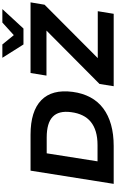

<svg xmlns="http://www.w3.org/2000/svg" viewBox="302 -1286 984 1628"><g transform="rotate(-90 794.0 -472.0)"><path d="M49 0 161 -705H466Q665 -705 758.5 -614Q852 -523 829 -348Q818 -264 783 -198.5Q748 -133 689.5 -89Q631 -45 551 -22.5Q471 0 370 0ZM240 -137H378Q442 -137 491 -151.5Q540 -166 574.5 -194Q609 -222 629.5 -264Q650 -306 657 -361Q671 -466 618 -517Q565 -568 442 -568H308ZM877 0 896 -120 1398 -619 1399 -570H967L989 -705H1588L1568 -586L1066 -86L1064 -135H1513L1491 0ZM1231 -765 1118 -944H1231L1310 -847L1417 -944H1531L1366 -765Z"/></g></svg>

Font: Nunito Sans 10pt SemiExpanded ExtraBold
Style: Italic
Weight: 800
Width: 6
Italic angle: -9°
Designer: Vernon Adams
Foundry: Vernon Adams
Version: Version 3.101;gftools[0.9.27]